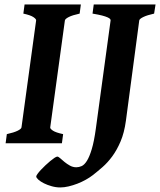

<svg xmlns="http://www.w3.org/2000/svg" viewBox="-20 -635 709 851"><path d="M333 -574.7Q301.3 -567.9 284.9 -559.6Q268.6 -551.3 267.6 -544.4L202.6 -70.3Q201.7 -64.5 214.6 -55.9Q227.5 -47.4 259.8 -40.5L254.4 0H4.9L10.3 -40.5Q41.5 -47.4 57.9 -55.4Q74.2 -63.5 75.2 -70.3L140.1 -544.4Q141.1 -550.3 128.2 -559.1Q115.2 -567.9 83.5 -574.7L88.9 -615.2H338.4ZM663.1 -574.7Q632.3 -567.9 615.2 -559.6Q598.1 -551.3 597.2 -544.4L538.1 -100.1Q530.8 -46.4 514.4 -8.1Q498 30.3 477.5 58.1Q457 85.9 434.3 105.7Q411.6 125.5 391.6 141.1Q378.4 151.4 360.6 161.4Q342.8 171.4 323.2 179Q303.7 186.5 283.9 191.2Q264.2 195.8 247.6 195.8Q228 195.8 209 190.4Q189.9 185.1 174.8 177.5Q159.7 169.9 150.1 161.4Q140.6 152.8 140.6 147Q140.6 143.6 146.5 135.5Q152.3 127.4 161.4 117.7Q170.4 107.9 181.4 97.7Q192.4 87.4 202.6 78.9Q212.9 70.3 221.4 64.7Q230 59.1 233.9 59.1Q238.8 59.1 246.8 66.4Q254.9 73.7 265.9 82.8Q276.9 91.8 290 99.1Q303.2 106.4 318.4 106.4Q330.1 106.4 342 101.1Q354 95.7 365.2 77.9Q376.5 60.1 386.7 26.1Q397 -7.8 404.8 -64.9L470.2 -544.4Q470.7 -547.4 468 -550.8Q465.3 -554.2 456.8 -558.1Q448.2 -562 432.4 -566.2Q416.5 -570.3 390.1 -574.7L395.5 -615.2H669.4Z"/></svg>

Font: Gentium Book Basic
Style: Bold Italic
Weight: 700
Italic angle: -8°
Designer: J. Victor Gaultney and Annie Olsen
Foundry: SIL International
Version: Version 1.102; 2013; Maintenance release